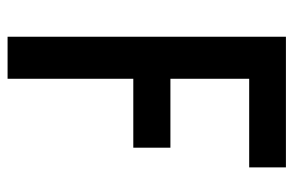

<svg xmlns="http://www.w3.org/2000/svg" viewBox="-154 -621 775 507"><g transform="rotate(90 233.5 -367.5)"><path d="M77 0V-735H422V-638H188V-430H370V-332H188V0Z"/></g></svg>

Font: Alata
Style: Regular
Weight: 400
Designer: Spyros Zevelakis, Eben Sorkin
Foundry: Spyros Zevelakis
Version: Version 1.005; ttfautohint (v1.8.4.7-5d5b)